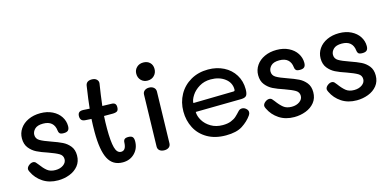

<svg xmlns="http://www.w3.org/2000/svg" viewBox="-66 -1074 2978 1461"><g transform="rotate(-15 1422.5 -343.5)"><path d="M53 -113Q46 -127 46 -135Q47 -152 65 -165.5Q83 -179 101 -177Q111 -175 116.5 -169.5Q122 -164 132 -151Q159 -114 183.5 -94.5Q208 -75 248 -75Q285 -75 310 -93Q335 -111 335 -138Q335 -167 309 -182.5Q283 -198 227 -218Q175 -235 142 -251.5Q109 -268 85.5 -297.5Q62 -327 62 -373Q62 -415 85.5 -449.5Q109 -484 151 -503.5Q193 -523 246 -523Q300 -523 341 -502.5Q382 -482 404 -448Q426 -414 426 -374Q426 -351 415.5 -340.5Q405 -330 381 -330Q357 -330 349 -338.5Q341 -347 340 -361Q336 -400 312.5 -420.5Q289 -441 246 -441Q201 -441 180.5 -420.5Q160 -400 160 -375Q160 -345 186.5 -329Q213 -313 271 -293Q323 -275 355.5 -259Q388 -243 411 -214.5Q434 -186 434 -141Q434 -93 407.5 -60Q381 -27 338 -10.5Q295 6 247 6Q178 6 128 -27Q78 -60 53 -113Z M889 -131Q889 -74 852 -36.5Q815 1 758 1Q679 1 644 -66.5Q609 -134 609 -278Q609 -329 612 -380L564 -383Q525 -385 525 -424Q525 -444 535.5 -453.5Q546 -463 570 -462L619 -459Q625 -522 642 -634Q648 -670 691 -670Q716 -670 729.5 -657Q743 -644 741 -626Q727 -539 717 -454Q771 -452 788 -452Q807 -452 816 -443.5Q825 -435 825 -417Q825 -395 815.5 -386.5Q806 -378 781 -377H710Q707 -329 707 -278Q707 -177 720 -128.5Q733 -80 766 -80Q804 -80 807 -139Q807 -157 815.5 -166Q824 -175 846 -175Q869 -175 879 -165Q889 -155 889 -131Z M1030 -623Q1030 -653 1050.5 -673Q1071 -693 1103 -693Q1135 -693 1154.5 -674Q1174 -655 1174 -624Q1174 -593 1153.5 -572Q1133 -551 1101 -551Q1070 -551 1050 -571.5Q1030 -592 1030 -623ZM1036 -48 1046 -454Q1046 -474 1060 -485.5Q1074 -497 1096 -497Q1118 -497 1132.5 -485Q1147 -473 1147 -453L1137 -47Q1136 -27 1122.5 -16.5Q1109 -6 1087 -6Q1064 -6 1050 -17Q1036 -28 1036 -48Z M1302 -253Q1302 -326 1335 -385.5Q1368 -445 1428 -479.5Q1488 -514 1565 -514Q1633 -514 1687.5 -486.5Q1742 -459 1773 -409Q1804 -359 1804 -295Q1804 -261 1794 -246.5Q1784 -232 1753 -231L1392 -226Q1392 -193 1413 -158Q1434 -123 1473.5 -99.5Q1513 -76 1566 -76Q1604 -76 1630.5 -86.5Q1657 -97 1673 -111.5Q1689 -126 1711 -150Q1722 -161 1739 -161Q1755 -161 1769.5 -148.5Q1784 -136 1784 -120Q1784 -107 1775 -95Q1747 -55 1700 -24.5Q1653 6 1569 6Q1484 6 1423.5 -29Q1363 -64 1332.5 -123Q1302 -182 1302 -253ZM1710 -302Q1716 -302 1718.5 -305.5Q1721 -309 1721 -316Q1721 -369 1676.5 -402.5Q1632 -436 1565 -436Q1514 -436 1474.5 -412Q1435 -388 1413.5 -354.5Q1392 -321 1392 -296Z M1914 -113Q1907 -127 1907 -135Q1908 -152 1926 -165.5Q1944 -179 1962 -177Q1972 -175 1977.5 -169.5Q1983 -164 1993 -151Q2020 -114 2044.5 -94.5Q2069 -75 2109 -75Q2146 -75 2171 -93Q2196 -111 2196 -138Q2196 -167 2170 -182.5Q2144 -198 2088 -218Q2036 -235 2003 -251.5Q1970 -268 1946.5 -297.5Q1923 -327 1923 -373Q1923 -415 1946.5 -449.5Q1970 -484 2012 -503.5Q2054 -523 2107 -523Q2161 -523 2202 -502.5Q2243 -482 2265 -448Q2287 -414 2287 -374Q2287 -351 2276.5 -340.5Q2266 -330 2242 -330Q2218 -330 2210 -338.5Q2202 -347 2201 -361Q2197 -400 2173.5 -420.5Q2150 -441 2107 -441Q2062 -441 2041.5 -420.5Q2021 -400 2021 -375Q2021 -345 2047.5 -329Q2074 -313 2132 -293Q2184 -275 2216.5 -259Q2249 -243 2272 -214.5Q2295 -186 2295 -141Q2295 -93 2268.5 -60Q2242 -27 2199 -10.5Q2156 6 2108 6Q2039 6 1989 -27Q1939 -60 1914 -113Z M2406 -113Q2399 -127 2399 -135Q2400 -152 2418 -165.5Q2436 -179 2454 -177Q2464 -175 2469.5 -169.5Q2475 -164 2485 -151Q2512 -114 2536.5 -94.5Q2561 -75 2601 -75Q2638 -75 2663 -93Q2688 -111 2688 -138Q2688 -167 2662 -182.5Q2636 -198 2580 -218Q2528 -235 2495 -251.5Q2462 -268 2438.5 -297.5Q2415 -327 2415 -373Q2415 -415 2438.5 -449.5Q2462 -484 2504 -503.5Q2546 -523 2599 -523Q2653 -523 2694 -502.5Q2735 -482 2757 -448Q2779 -414 2779 -374Q2779 -351 2768.5 -340.5Q2758 -330 2734 -330Q2710 -330 2702 -338.5Q2694 -347 2693 -361Q2689 -400 2665.5 -420.5Q2642 -441 2599 -441Q2554 -441 2533.5 -420.5Q2513 -400 2513 -375Q2513 -345 2539.5 -329Q2566 -313 2624 -293Q2676 -275 2708.5 -259Q2741 -243 2764 -214.5Q2787 -186 2787 -141Q2787 -93 2760.5 -60Q2734 -27 2691 -10.5Q2648 6 2600 6Q2531 6 2481 -27Q2431 -60 2406 -113Z"/></g></svg>

Font: Mali Medium
Style: Regular
Weight: 500
Version: Version 1.000; ttfautohint (v1.6)